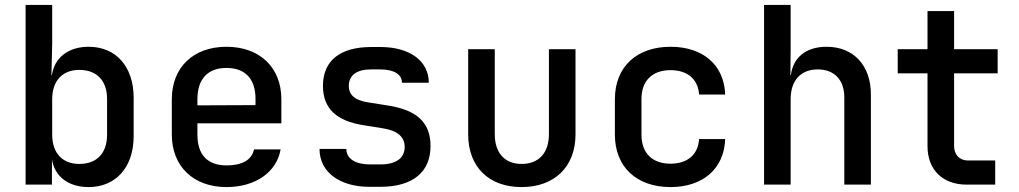

<svg xmlns="http://www.w3.org/2000/svg" viewBox="-20 -750 4140 780"><path d="M340 -560C258 -560 201 -516 191 -445H189L192 -573V-730H84V0H191V-103C202 -32 259 10 340 10C450 10 523 -70 523 -197V-352C523 -480 451 -560 340 -560ZM415 -203C415 -126 372 -84 302 -84C234 -84 192 -128 192 -203V-347C192 -422 234 -466 302 -466C372 -466 415 -424 415 -347Z M1123 -347C1123 -476 1035 -560 900 -560C765 -560 678 -476 678 -347V-203C678 -75 765 10 900 10C1017 10 1104 -50 1120 -143H1012C1003 -100 963 -78 901 -78C823 -78 782 -121 782 -203V-249H1123ZM782 -347C782 -428 823 -474 900 -474C977 -474 1018 -429 1018 -348V-323L782 -322Z M1524 9C1660 9 1729 -53 1729 -157C1729 -253 1673 -304 1552 -322L1476 -334C1424 -342 1397 -363 1397 -401C1397 -444 1429 -468 1487 -468H1525C1580 -468 1613 -448 1613 -414H1722C1722 -502 1645 -559 1526 -559H1488C1361 -559 1292 -503 1292 -401C1292 -310 1346 -258 1459 -241L1534 -229C1592 -220 1624 -196 1624 -153C1624 -109 1591 -82 1525 -82H1483C1426 -82 1387 -104 1387 -145H1278C1278 -50 1361 9 1481 9Z M2099 10C2232 10 2318 -72 2318 -204V-550H2210V-205C2210 -128 2168 -84 2099 -84C2031 -84 1990 -128 1990 -205V-550H1882V-204C1882 -72 1966 10 2099 10Z M2704 10C2836 10 2922 -65 2926 -185H2820C2816 -121 2772 -85 2704 -85C2630 -85 2586 -128 2586 -203V-348C2586 -422 2630 -465 2704 -465C2772 -465 2816 -429 2820 -366H2926C2922 -486 2836 -560 2704 -560C2567 -560 2478 -479 2478 -347V-203C2478 -71 2567 10 2704 10Z M3338 -560C3255 -560 3202 -517 3193 -445H3191L3192 -550V-730H3084V0H3192V-347C3192 -424 3234 -468 3302 -468C3369 -468 3410 -426 3410 -354V0H3518V-366C3518 -485 3447 -560 3338 -560Z M4023 0V-98H3912C3878 -98 3856 -122 3856 -157V-452H4033V-550H3856V-705H3748V-550H3627V-452H3748V-156C3748 -60 3810 0 3907 0Z"/></svg>

Font: Tekne LDO SemiBold
Style: Regular
Weight: 600
Monospace: yes
Designer: Alessio Laiso, Mario Rullo, Paolo Rosset
Foundry: Alessio Laiso
Version: Version 1.000;hotconv 1.0.109;makeotfexe 2.5.65596